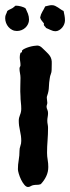

<svg xmlns="http://www.w3.org/2000/svg" viewBox="-20 -747 277 759"><path d="M184.1 -470.2Q184.1 -461.9 180.9 -454.1Q177.7 -446.3 176.8 -438Q173.8 -420.9 173.3 -403.8Q172.9 -386.7 167 -370.1Q166 -367.7 165.5 -365.5Q165 -363.3 165 -360.8Q165 -355.5 166 -350.8Q167 -346.2 167 -340.8Q167 -336.4 165.5 -332.8Q164.1 -329.1 164.1 -325.2Q164.1 -319.8 167 -313.7Q169.9 -307.6 169.9 -299.8Q169.9 -292.5 168.5 -284.9Q167 -277.3 167 -270Q167 -262.2 168.5 -255.4Q169.9 -248.5 169.9 -241.2Q169.9 -216.3 168 -191.7Q166 -167 166 -143.1Q166 -128.9 168.5 -115Q170.9 -101.1 170.9 -86.9Q170.9 -67.4 162.8 -50.3Q154.8 -33.2 141.1 -19Q133.3 -16.1 126.5 -16.4Q119.6 -16.6 111.8 -15.1Q106.4 -14.2 101.3 -11Q96.2 -7.8 90.8 -7.8Q83.5 -7.8 76.2 -16.6Q68.8 -25.4 63.2 -37.1Q57.6 -48.8 54.2 -60.5Q50.8 -72.3 50.8 -78.1Q50.8 -96.7 54 -114.5Q57.1 -132.3 57.1 -150.9Q57.1 -160.6 60.5 -169.9Q64 -179.2 64 -189.9Q64 -209.5 59.1 -230Q54.2 -250.5 54.2 -270Q54.2 -281.2 59.1 -292.7Q64 -304.2 64 -316.9Q64 -329.6 62.5 -342Q61 -354.5 61 -367.2Q59.6 -385.3 60.3 -403.1Q61 -420.9 61 -439Q61 -448.2 59.1 -457.5Q57.1 -466.8 57.1 -476.1Q57.1 -480 59.1 -482.9Q61 -485.8 61 -488.8Q61 -497.1 59.6 -505.4Q58.1 -513.7 58.1 -521Q58.1 -529.3 61 -538.1L66.9 -541V-546.9Q70.3 -551.3 78.1 -554.9Q85.9 -558.6 95 -561.3Q104 -564 112.8 -565.4Q121.6 -566.9 127 -566.9Q136.7 -566.9 145.5 -558.8Q154.3 -550.8 161.1 -543.9Q171.9 -533.7 176.8 -526.6Q181.6 -519.5 183.3 -512.2Q185.1 -504.9 184.6 -495.1Q184.1 -485.4 184.1 -470.2ZM236.8 -666.5Q236.8 -659.2 233.9 -651.6Q231 -644 225.8 -637.9Q220.7 -631.8 213.6 -627.7Q206.5 -623.5 198.7 -623.5Q190.4 -623.5 180.2 -628.4Q169.9 -633.3 161.6 -636.7Q160.6 -639.6 158.9 -641.1Q157.2 -642.6 155.8 -644Q154.3 -645.5 153.6 -647.7Q152.8 -649.9 153.8 -654.3Q149.9 -659.7 145 -665.3Q140.1 -670.9 138.7 -677.7Q141.1 -690.4 147.2 -700.4Q153.3 -710.4 158.7 -721.7Q165.5 -723.1 172.1 -724.9Q178.7 -726.6 184.6 -726.6Q191.9 -726.6 197.8 -723.9Q203.6 -721.2 209.2 -717.5Q214.8 -713.9 220.2 -710Q225.6 -706.1 231.4 -703.6Q233.4 -694.3 235.1 -685.3Q236.8 -676.3 236.8 -666.5ZM94.7 -669.4Q94.7 -660.2 90.8 -651.9Q86.9 -643.6 80.3 -637.5Q73.7 -631.3 64.9 -627.9Q56.2 -624.5 46.9 -624.5Q36.6 -624.5 28.1 -628.9Q19.5 -633.3 13.4 -640.4Q7.3 -647.5 3.9 -656.5Q0.5 -665.5 0.5 -675.3Q0.5 -684.6 3.4 -689.9Q6.3 -695.3 8.8 -703.6Q14.2 -708 22 -711.2Q29.8 -714.4 35.6 -719.7Q36.6 -720.7 38.8 -722.7Q41 -724.6 42.5 -724.6Q46.9 -724.6 52.2 -723.9Q57.6 -723.1 63 -721.7Q68.4 -720.2 73.2 -718.3Q78.1 -716.3 81.5 -713.4Q86.4 -703.6 90.6 -692.6Q94.7 -681.6 94.7 -669.4Z"/></svg>

Font: Margarine
Style: Regular
Weight: 400
Designer: Astigmatic (AOETI)
Foundry: Astigmatic (AOETI)
Version: Version 1.000